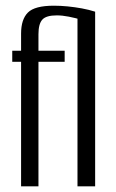

<svg xmlns="http://www.w3.org/2000/svg" viewBox="-20 -654 406 674"><path d="M54 0V-437H23V-476H54V-536Q54 -586 78 -610Q102 -634 169 -634Q193 -634 218 -631.5Q243 -629 267.5 -624.5Q292 -620 314 -613V0H252V-604L269 -584Q244 -591 221.5 -595.5Q199 -600 179 -600Q142 -600 128.5 -585Q115 -570 115 -534V-476H207V-437H115V0Z"/></svg>

Font: Alumni Sans
Style: Regular
Weight: 400
Designer: Robert E. Leuschke
Foundry: Robert E. Leuschke
Version: Version 1.018